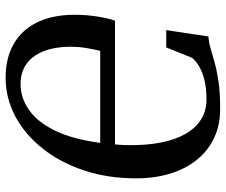

<svg xmlns="http://www.w3.org/2000/svg" viewBox="-80 -711 802 682"><g transform="rotate(90 321.0 -370.0)"><path d="M87 -559.5 109.5 -709.5Q130 -710.5 151.2 -716.8Q172.5 -723 200.5 -731Q228.5 -739 268.8 -745Q309 -751 367 -751Q424.5 -751 470 -729.5Q515.5 -708 547.5 -668.5Q579.5 -629 596.5 -574Q613.5 -519 613.5 -452Q613.5 -351.5 585.2 -267Q557 -182.5 507.2 -120Q457.5 -57.5 393 -23.2Q328.5 11 255.5 11Q186 11 136 -17.8Q86 -46.5 59.2 -101.2Q32.5 -156 32.5 -234Q32.5 -277 39 -316.8Q45.5 -356.5 53.5 -377.5H493Q493.5 -385.5 494.2 -393.2Q495 -401 495.2 -409Q495.5 -417 495.5 -425.5Q496.5 -490 486.2 -541.2Q476 -592.5 455.2 -628.5Q434.5 -664.5 403.8 -683.5Q373 -702.5 333 -702.5Q295 -702.5 266 -695.5Q237 -688.5 217 -677Q197 -665.5 185.5 -651.5L148.5 -559.5ZM487.5 -325H160.5Q154.5 -298.5 150.2 -273Q146 -247.5 146 -219.5Q146 -183 153.5 -151Q161 -119 177 -94.5Q193 -70 218.2 -56Q243.5 -42 278 -42Q327.5 -42 370.2 -71.8Q413 -101.5 443.8 -164Q474.5 -226.5 487.5 -325Z"/></g></svg>

Font: Merriweather 20pt Medium
Style: Italic
Weight: 500
Italic angle: -7.8°
Version: Version 2.101